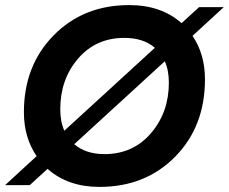

<svg xmlns="http://www.w3.org/2000/svg" viewBox="-47 -728 900 755"><path d="M759 -416Q759 -231 642 -112Q525 7 344 7Q220 7 140 -64L70 0H-27L97 -114Q47 -187 47 -287Q47 -470 164 -589Q281 -708 461 -708Q587 -708 667 -637L736 -700H833L710 -587Q759 -515 759 -416ZM190 -299Q190 -249 206 -214L562 -540Q517 -579 442 -579Q330 -579 260 -497.5Q190 -416 190 -299ZM364 -122Q476 -122 546.5 -204Q617 -286 617 -403Q617 -452 601 -487L245 -161Q290 -122 364 -122Z"/></svg>

Font: Poppins SemiBold
Style: Italic
Weight: 600
Italic angle: -10°
Designer: Ninad Kale (Devanagari), Jonny Pinhorn (Latin)
Foundry: Indian Type Foundry
Version: Version 3.200;PS 1.000;hotconv 16.6.54;makeotf.lib2.5.65590